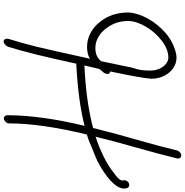

<svg xmlns="http://www.w3.org/2000/svg" viewBox="-148 -1010 1043 1084"><g transform="rotate(-90 374.0 -467.5)"><path d="M21 14Q52 -110 82 -215Q113 -323 145 -450Q16 -407 -58 -348L-70 -339Q-103 -315 -103 -297L-101 -288Q-101 -277 -109 -268.5Q-117 -260 -127 -260Q-148 -260 -148 -289Q-148 -346 -30 -419Q9 -442 33 -451Q65 -463 88 -473Q112 -484 132 -491L157 -499Q219 -754 220 -938V-946Q232 -967 249 -968L253 -967H255L256 -966Q262 -963 265 -955V-954L266 -951V-944Q265 -757 206 -512Q345 -548 557 -559Q615 -828 653 -945Q657 -955 665.5 -962Q674 -969 683 -969Q698 -969 698 -945Q672 -861 653.5 -786Q635 -711 585 -482Q611 -498 652 -498Q693 -498 730 -478.5Q767 -459 793 -425Q846 -359 846 -267Q846 -228 822 -175.5Q798 -123 753 -76Q708 -29 649 -6Q615 7 591 7Q558 7 531 -12Q504 -31 488 -63.5Q472 -96 472 -135Q476 -192 513 -367Q499 -370 499 -381Q499 -393 505 -402L527 -428L547 -513Q340 -503 194 -464Q158 -321 129 -222Q95 -105 66 14Q55 34 38 34Q23 34 21 14ZM798 -267Q798 -337 755 -392Q735 -419 706 -435Q677 -451 647 -451Q619 -451 602 -443Q585 -435 571 -419L552 -328L539 -266Q538 -251 527 -219Q518 -188 518 -142Q518 -113 528.5 -89.5Q539 -66 556 -52.5Q573 -39 591 -39Q638 -39 686.5 -76Q735 -113 766.5 -167Q798 -221 798 -267Z"/></g></svg>

Font: Bad Script
Style: Regular
Weight: 400
Italic angle: -10°
Designer: Roman Shchyukin (Gaslight Type Foundry), Cyreal (Charset Expansion)
Foundry: Gaslight
Version: Version 2.000